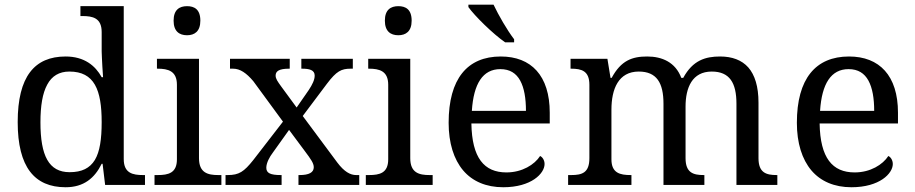

<svg xmlns="http://www.w3.org/2000/svg" viewBox="-20 -786 3887 816"><path d="M505.9 -109.9V-759.8H321.8V-717.8H330.1C373.5 -717.8 412.1 -710 412.1 -649.9V-567.9C412.1 -562 412.6 -553.2 413.1 -541C413.6 -528.8 414.6 -516.1 415 -503.9L418 -458H412.1C385.3 -506.8 338.4 -545.9 258.8 -545.9C127 -545.9 55.2 -460.9 55.2 -267.1C55.2 -75.7 127 9.8 258.8 9.8C336.4 9.8 382.3 -29.3 412.1 -89.8H416L426.8 0H596.2V-42H587.9C544.4 -42 505.9 -49.8 505.9 -109.9ZM151.9 -266.1C151.9 -335.9 160.6 -389.6 180.7 -426.3C200.2 -462.9 231.4 -481.9 274.9 -481.9C381.3 -481.9 412.1 -403.8 412.1 -267.1C412.1 -194.8 404.3 -141.6 383.3 -106.4C361.8 -71.3 328.1 -54.2 275.9 -54.2C187.5 -54.2 151.9 -124 151.9 -266.1Z M649.9 -42H636.7V0H920.9V-42H907.7C863.3 -42 825.7 -51.3 825.7 -113.8V-536.1H647V-494.1H649.9C694.3 -494.1 731.9 -484.4 731.9 -425.8V-108.9C731.9 -50.3 695.3 -42 649.9 -42ZM717.8 -698.2C717.8 -652.8 742.2 -636.2 774.9 -636.2C806.2 -636.2 831.5 -651.9 831.5 -698.2C831.5 -746.6 805.7 -759.8 774.9 -759.8C742.7 -759.8 717.8 -744.6 717.8 -698.2Z M1317.4 -464.8C1317.4 -446.8 1307.6 -426.8 1292.5 -403.8L1240.7 -329.1L1174.8 -418.9C1159.7 -439.9 1151.4 -451.2 1151.4 -464.8C1151.4 -482.9 1165 -494.1 1208.5 -494.1H1211.4V-536.1H957.5V-494.1H970.7C1000.5 -494.1 1027.3 -475.6 1056.6 -440.9L1182.6 -269L1056.6 -106C1016.6 -55.7 995.6 -42 947.8 -42H938.5V0H1176.8V-42H1173.8C1128.9 -42 1111.8 -50.3 1111.8 -73.2C1111.8 -94.2 1126.5 -120.1 1138.7 -136.2L1208.5 -233.9L1275.4 -144C1302.2 -108.4 1313.5 -91.8 1313.5 -75.2C1313.5 -53.2 1293.5 -42 1253.4 -42H1248.5V0H1506.8V-42H1493.7C1468.8 -42 1442.9 -56.2 1413.6 -95.2L1266.6 -293L1369.6 -430.2C1410.2 -483.9 1430.7 -494.1 1470.7 -494.1H1479.5V-536.1H1260.7V-494.1H1263.7C1294.4 -494.1 1317.4 -488.8 1317.4 -464.8Z M1547.9 -42H1534.7V0H1818.8V-42H1805.7C1761.2 -42 1723.6 -51.3 1723.6 -113.8V-536.1H1544.9V-494.1H1547.9C1592.3 -494.1 1629.9 -484.4 1629.9 -425.8V-108.9C1629.9 -50.3 1593.3 -42 1547.9 -42ZM1615.7 -698.2C1615.7 -652.8 1640.1 -636.2 1672.9 -636.2C1704.1 -636.2 1729.5 -651.9 1729.5 -698.2C1729.5 -746.6 1703.6 -759.8 1672.9 -759.8C1640.6 -759.8 1615.7 -744.6 1615.7 -698.2Z M2106.4 -492.2C2147 -492.2 2173.8 -474.6 2190.9 -443.4C2208 -412.1 2215.3 -367.7 2215.3 -314.9H1985.4C1992.7 -430.7 2032.2 -492.2 2106.4 -492.2ZM1886.7 -264.2C1886.7 -177.7 1908.7 -108.9 1948.2 -62C1987.8 -15.1 2046.4 9.8 2118.7 9.8C2238.3 9.8 2294.4 -48.8 2294.4 -88.9C2294.4 -106 2284.7 -119.1 2275.4 -123C2252 -86.4 2199.2 -53.2 2132.3 -53.2C2037.6 -53.2 1985.8 -114.7 1983.4 -261.2H2316.4V-307.1C2316.4 -464.8 2237.3 -545.9 2108.4 -545.9C1966.3 -545.9 1886.7 -451.2 1886.7 -264.2ZM1970.7 -755.9C1996.6 -719.2 2075.2 -641.6 2127 -606H2165V-619.1C2134.8 -658.7 2099.1 -720.7 2077.6 -766.1H1970.7Z M2663.6 -42H2660.6C2615.2 -42 2578.6 -50.3 2578.6 -108.9V-319.8C2578.6 -407.7 2608.4 -481.9 2694.8 -481.9C2771 -481.9 2799.8 -433.6 2799.8 -345.2V0H2973.6V-42H2970.7C2926.3 -42 2893.6 -51.8 2893.6 -113.8V-333C2893.6 -413.6 2921.9 -481.9 3004.9 -481.9C3081.1 -481.9 3109.9 -433.6 3109.9 -345.2V0H3283.7V-42H3280.8C3236.3 -42 3203.6 -51.8 3203.6 -113.8V-350.1C3203.6 -418.5 3188 -467.8 3160.2 -499.5C3132.3 -530.8 3091.3 -545.9 3040.5 -545.9C2978 -545.9 2924.3 -529.8 2883.8 -455.1H2875.5C2850.6 -521.5 2793.9 -545.9 2730.5 -545.9C2667 -545.9 2619.6 -529.3 2579.6 -455.1H2574.7L2561.5 -536.1H2404.8V-494.1H2407.7C2452.1 -494.1 2484.9 -484.4 2484.9 -425.8V-113.8C2484.9 -51.8 2454.1 -42 2407.7 -42H2394.5V0H2663.6Z M3586.4 -492.2C3627 -492.2 3653.8 -474.6 3670.9 -443.4C3688 -412.1 3695.3 -367.7 3695.3 -314.9H3465.3C3472.7 -430.7 3512.2 -492.2 3586.4 -492.2ZM3366.7 -264.2C3366.7 -177.7 3388.7 -108.9 3428.2 -62C3467.8 -15.1 3526.4 9.8 3598.6 9.8C3718.3 9.8 3774.4 -48.8 3774.4 -88.9C3774.4 -106 3764.6 -119.1 3755.4 -123C3731.9 -86.4 3679.2 -53.2 3612.3 -53.2C3517.6 -53.2 3465.8 -114.7 3463.4 -261.2H3796.4V-307.1C3796.4 -464.8 3717.3 -545.9 3588.4 -545.9C3446.3 -545.9 3366.7 -451.2 3366.7 -264.2Z"/></svg>

Font: The Erased English
Style: Regular
Weight: 400
Designer: Monotype Design team + ligartures altered by 180 Amsterdam
Foundry: Monotype Imaging Inc.
Version: Version 1.030;Glyphs 3.1.2 (3151)